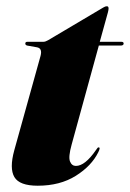

<svg xmlns="http://www.w3.org/2000/svg" viewBox="-20 -581 414 611"><path d="M97.5 -430.5 66.5 -436Q60.5 -437.5 60.5 -442.5Q60.5 -448 67.5 -448H118Q124.5 -448 133 -453L308.5 -557Q314.5 -561 320.5 -561Q325.5 -561 325.5 -554Q325.5 -550 323.5 -542L297.5 -448H366Q373.5 -448 373.5 -442.5Q373.5 -436 363.5 -436H294.5L208 -121Q197 -81.5 202.8 -67.2Q208.5 -53 221.5 -53Q250.5 -53 285 -103Q289 -109 290.5 -110.5Q292 -112 294 -112Q300.5 -112 293 -97Q271.5 -53 221.2 -21.5Q171 10 100 10Q42 10 25.8 -17.5Q9.5 -45 25.5 -103L109 -403Q115.5 -427.5 97.5 -430.5Z"/></svg>

Font: Fraunces 144pt S000 Black
Style: Italic
Weight: 900
Italic angle: -16°
Version: Version 1.000; ttfautohint (v1.8.3)